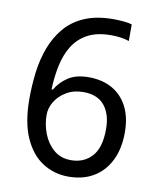

<svg xmlns="http://www.w3.org/2000/svg" viewBox="-83 -789 716 865"><g transform="rotate(10 275.5 -357.0)"><path d="M288 10Q223 10 170 -24Q117 -58 86 -128Q55 -198 55 -305Q55 -367 62.5 -427Q70 -487 90 -540.5Q110 -594 145 -635.5Q180 -677 234.5 -700.5Q289 -724 367 -724Q386 -724 410.5 -722Q435 -720 451 -715V-639Q434 -645 412.5 -648Q391 -651 370 -651Q304 -651 261.5 -628Q219 -605 194.5 -565.5Q170 -526 159 -474Q148 -422 146 -364H152Q172 -399 208 -423Q244 -447 302 -447Q364 -447 409.5 -421.5Q455 -396 480 -347.5Q505 -299 505 -230Q505 -156 478.5 -102Q452 -48 403.5 -19Q355 10 288 10ZM287 -65Q346 -65 382.5 -105Q419 -145 419 -230Q419 -298 387 -337.5Q355 -377 290 -377Q246 -377 213 -357.5Q180 -338 162 -308.5Q144 -279 144 -247Q144 -204 160 -162Q176 -120 208 -92.5Q240 -65 287 -65Z"/></g></svg>

Font: hexuoriya05
Style: Book
Weight: 400
Designer: Jelle Bosma - Monotype Design Team
Foundry: Monotype Imaging Inc.
Version: Version 2.003